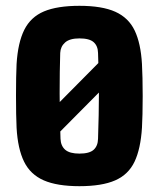

<svg xmlns="http://www.w3.org/2000/svg" viewBox="-20 -630 545 660"><path d="M79 -172 407 -503 458 -451 79 -69ZM253 10Q176.5 10 130.5 -10Q84.5 -30 62.8 -74.2Q41 -118.5 37 -191Q36 -210 35.5 -239.2Q35 -268.5 35 -301.2Q35 -334 35.5 -363Q36 -392 37 -410Q41.5 -483.5 63.5 -527.5Q85.5 -571.5 131.2 -590.8Q177 -610 253 -610Q331 -610 376.5 -589.5Q422 -569 443 -525Q464 -481 468 -410Q469 -391 469.8 -361.5Q470.5 -332 470.5 -299.5Q470.5 -267 469.8 -238Q469 -209 468 -191Q463.5 -118.5 442.5 -74.2Q421.5 -30 376 -10Q330.5 10 253 10ZM253 -102Q287.5 -102 302 -115.2Q316.5 -128.5 317 -153Q318.5 -197.5 319.2 -234.2Q320 -271 320 -304.8Q320 -338.5 319.2 -373.2Q318.5 -408 317 -448Q316.5 -472 302 -485Q287.5 -498 253 -498Q219.5 -498 203.8 -484Q188 -470 187 -448Q186 -417.5 185.5 -382.2Q185 -347 185 -309Q185 -271 185.8 -231.8Q186.5 -192.5 188 -153Q189 -128.5 204.2 -115.2Q219.5 -102 253 -102Z"/></svg>

Font: Big Shoulders Text Thin Black
Style: Regular
Weight: 900
Version: Version 2.002